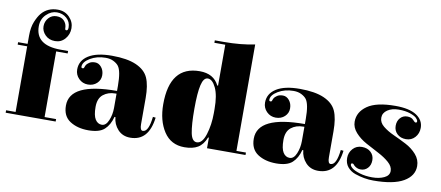

<svg xmlns="http://www.w3.org/2000/svg" viewBox="-66 -971 2834 1233"><g transform="rotate(10 1351.0 -354.5)"><path d="M293 -608Q293 -598 302 -598Q313 -598 313 -618Q313 -655 286.5 -678Q260 -701 223 -701Q186 -701 154.5 -670.5Q123 -640 123 -593Q123 -469 287 -469H336V-453H261V-25H336V-9H10V-25H72V-453H10V-469H72V-523Q72 -577 87.5 -614.5Q103 -652 120 -672Q159 -719 226 -719Q272 -719 302 -688Q332 -657 332 -616.5Q332 -576 306.5 -546.5Q281 -517 241.5 -517Q202 -517 177.5 -542Q153 -567 153 -598.5Q153 -630 173.5 -653Q194 -676 225 -676Q256 -676 272.5 -659.5Q289 -643 292 -621Z M690 -160V-253Q686 -253 683 -253Q636 -253 604 -227.5Q572 -202 572 -146.5Q572 -91 588 -65.5Q604 -40 631 -40Q658 -40 674 -78Q690 -116 690 -160ZM897 -47Q935 -47 946 -147L964 -145Q945 10 825 10Q775 10 744 -23.5Q713 -57 709 -104H703Q689 -50 656 -20Q623 10 551.5 10Q480 10 431.5 -21.5Q383 -53 383 -122Q383 -271 690 -271V-304Q690 -401 666 -432Q655 -446 633.5 -457Q612 -468 582 -468Q525 -468 481.5 -442Q438 -416 438 -385Q438 -376 447 -376Q453 -376 455 -379.5Q457 -383 458 -386.5Q459 -390 460 -392.5Q461 -395 464.5 -401Q468 -407 482 -417Q496 -427 520 -427Q544 -427 561.5 -405.5Q579 -384 579 -353Q579 -322 556 -300.5Q533 -279 498 -279Q463 -279 438.5 -303.5Q414 -328 414 -363Q414 -421 467 -454.5Q520 -488 619.5 -488Q719 -488 778 -462Q837 -436 858 -388.5Q879 -341 879 -258V-88Q879 -47 897 -47Z M1512 -25H1574V-9H1323V-78H1318Q1299 -30 1265.5 -10Q1232 10 1178 10Q1090 10 1043.5 -61Q997 -132 997 -239Q997 -488 1192 -488Q1283 -488 1318 -417H1323V-684H1252V-700H1312Q1421 -700 1512 -719ZM1327 -239V-266Q1327 -354 1304 -402.5Q1281 -451 1251 -451Q1223 -451 1211 -400Q1199 -349 1199 -244.5Q1199 -140 1209.5 -87.5Q1220 -35 1251 -35Q1287 -35 1307 -98.5Q1327 -162 1327 -239Z M1915 -160V-253Q1911 -253 1908 -253Q1861 -253 1829 -227.5Q1797 -202 1797 -146.5Q1797 -91 1813 -65.5Q1829 -40 1856 -40Q1883 -40 1899 -78Q1915 -116 1915 -160ZM2122 -47Q2160 -47 2171 -147L2189 -145Q2170 10 2050 10Q2000 10 1969 -23.5Q1938 -57 1934 -104H1928Q1914 -50 1881 -20Q1848 10 1776.5 10Q1705 10 1656.5 -21.5Q1608 -53 1608 -122Q1608 -271 1915 -271V-304Q1915 -401 1891 -432Q1880 -446 1858.5 -457Q1837 -468 1807 -468Q1750 -468 1706.5 -442Q1663 -416 1663 -385Q1663 -376 1672 -376Q1678 -376 1680 -379.5Q1682 -383 1683 -386.5Q1684 -390 1685 -392.5Q1686 -395 1689.5 -401Q1693 -407 1707 -417Q1721 -427 1745 -427Q1769 -427 1786.5 -405.5Q1804 -384 1804 -353Q1804 -322 1781 -300.5Q1758 -279 1723 -279Q1688 -279 1663.5 -303.5Q1639 -328 1639 -363Q1639 -421 1692 -454.5Q1745 -488 1844.5 -488Q1944 -488 2003 -462Q2062 -436 2083 -388.5Q2104 -341 2104 -258V-88Q2104 -47 2122 -47Z M2672 -130Q2672 -66 2606.5 -28Q2541 10 2410 10Q2351 10 2290 -11Q2259 -22 2239.5 -45.5Q2220 -69 2220 -104Q2220 -139 2243 -164.5Q2266 -190 2302 -190Q2338 -190 2360 -169.5Q2382 -149 2382 -117Q2382 -85 2363.5 -65.5Q2345 -46 2318.5 -46Q2292 -46 2273 -65Q2271 -67 2270 -68.5Q2269 -70 2268 -71Q2267 -72 2266 -73Q2262 -75 2259 -75Q2251 -75 2251 -66Q2251 -57 2266.5 -44Q2282 -31 2318 -20Q2354 -9 2399.5 -9Q2445 -9 2477.5 -24.5Q2510 -40 2510 -69.5Q2510 -99 2481 -124.5Q2452 -150 2410.5 -171.5Q2369 -193 2327 -216Q2285 -239 2256 -271.5Q2227 -304 2227 -342Q2227 -405 2285.5 -446Q2344 -487 2468 -487Q2560 -487 2606 -456.5Q2652 -426 2652 -376Q2652 -339 2629 -313.5Q2606 -288 2570.5 -288Q2535 -288 2513 -309Q2491 -330 2491 -361.5Q2491 -393 2509 -413Q2527 -433 2554.5 -433Q2582 -433 2594.5 -418.5Q2607 -404 2613 -404Q2622 -404 2622 -413Q2622 -422 2610 -434Q2598 -446 2567.5 -456.5Q2537 -467 2493 -467Q2449 -467 2420 -447.5Q2391 -428 2391 -396.5Q2391 -365 2420 -341.5Q2449 -318 2490 -299.5Q2531 -281 2572.5 -259.5Q2614 -238 2643 -205Q2672 -172 2672 -130Z"/></g></svg>

Font: Elsie Swash Caps Black
Style: Regular
Weight: 900
Designer: Alejandro Inler
Foundry: Alejandro Inler
Version: 1.003